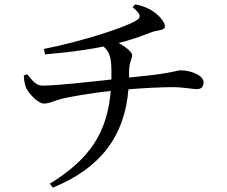

<svg xmlns="http://www.w3.org/2000/svg" viewBox="-20 -803 1040 879"><path d="M89 -458C90 -433 94 -414 99 -402C111 -375 154 -329 181 -329C207 -329 229 -342 257 -349C294 -360 408 -378 487 -387C471 -199 395 -77 208 38L222 56C445 -35 551 -184 568 -394C636 -400 722 -404 768 -404C820 -404 862 -395 880 -395C902 -395 912 -405 912 -426C912 -458 854 -481 808 -481C790 -481 781 -474 718 -465C687 -460 630 -454 571 -448V-475C571 -521 585 -529 585 -551C585 -564 556 -589 523 -606C575 -619 621 -635 675 -656C699 -665 735 -663 735 -682C735 -702 710 -729 691 -744C671 -759 644 -774 599 -783L587 -770C625 -739 626 -725 608 -712C561 -679 350 -612 181 -579L186 -554C317 -565 399 -579 454 -590C484 -564 489 -534 490 -484V-439C407 -430 240 -411 174 -411C147 -411 129 -432 105 -463Z"/></svg>

Font: Noto Serif TC Medium
Style: Regular
Weight: 500
Designer: Ryoko NISHIZUKA 西塚涼子 (kana & ideographs); Frank Grießhammer (Latin, Greek & Cyrillic); Wenlong ZHANG 张文龙 (bopomofo); San
Foundry: Adobe
Version: Version 2.001;hotconv 1.1.0;makeotfexe 2.6.0